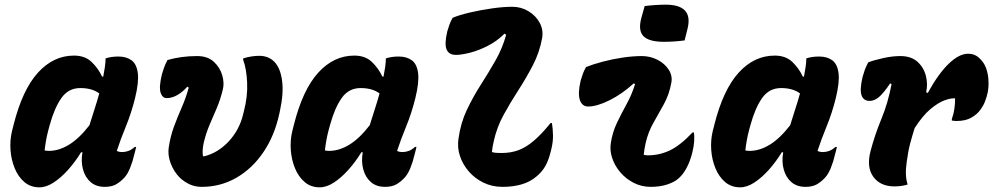

<svg xmlns="http://www.w3.org/2000/svg" viewBox="-20 -790 4252 822"><path d="M297 -552Q344 -552 372.5 -524.5Q401 -497 417 -462H422Q426 -482 429 -503Q432 -524 432 -540Q456 -548 487 -548Q521 -548 543 -532Q565 -516 570 -477Q575 -438 558 -369Q542 -305 519 -249Q496 -193 480 -144Q489 -139 503 -139Q516 -139 529 -143.5Q542 -148 557 -161H563Q562 -154 559.5 -146Q557 -138 555 -129Q548 -98 537 -71Q526 -44 512 -29Q494 -10 475.5 0Q457 10 428 10Q392 10 368.5 -10Q345 -30 335.5 -64Q326 -98 333 -138H327Q302 -97 271.5 -63Q241 -29 209.5 -8.5Q178 12 149 12Q111 12 84.5 -10.5Q58 -33 43 -69.5Q28 -106 25 -147.5Q22 -189 31 -227L38 -255Q76 -406 142.5 -479Q209 -552 297 -552ZM171 -146Q176 -145 180.5 -144.5Q185 -144 189 -144Q232 -144 275.5 -170.5Q319 -197 363 -254Q373 -287 384 -320.5Q395 -354 405 -390Q374 -413 324 -413Q273 -413 243 -370.5Q213 -328 193 -255L188 -237Q181 -211 177 -188Q173 -165 171 -146Z M697 -533Q756 -550 824 -550Q869 -550 895.5 -525.5Q922 -501 931.5 -467.5Q941 -434 934 -407Q923 -362 907.5 -326Q892 -290 877 -255Q862 -220 852 -178Q845 -146 849 -121H855Q914 -136 959.5 -185Q1005 -234 1021 -301L1024 -313Q1041 -378 1038 -437.5Q1035 -497 1021 -534V-540Q1040 -546 1057.5 -548.5Q1075 -551 1090 -551Q1129 -551 1154 -526Q1180 -500 1187.5 -446Q1195 -392 1179 -318L1176 -304Q1156 -210 1108 -139Q1060 -68 992 -29Q924 10 844 10Q815 10 791.5 -1Q768 -12 749 -30Q724 -56 711 -90Q698 -124 702 -156Q709 -205 724.5 -247Q740 -289 758 -330Q776 -371 788 -415L782 -419Q763 -397 740 -383.5Q717 -370 694 -370Q675 -370 667.5 -393.5Q660 -417 673 -471Q677 -485 682 -499.5Q687 -514 697 -533Z M1497 -552Q1544 -552 1572.5 -524.5Q1601 -497 1617 -462H1622Q1626 -482 1629 -503Q1632 -524 1632 -540Q1656 -548 1687 -548Q1721 -548 1743 -532Q1765 -516 1770 -477Q1775 -438 1758 -369Q1742 -305 1719 -249Q1696 -193 1680 -144Q1689 -139 1703 -139Q1716 -139 1729 -143.5Q1742 -148 1757 -161H1763Q1762 -154 1759.5 -146Q1757 -138 1755 -129Q1748 -98 1737 -71Q1726 -44 1712 -29Q1694 -10 1675.5 0Q1657 10 1628 10Q1592 10 1568.5 -10Q1545 -30 1535.5 -64Q1526 -98 1533 -138H1527Q1502 -97 1471.5 -63Q1441 -29 1409.5 -8.5Q1378 12 1349 12Q1311 12 1284.5 -10.5Q1258 -33 1243 -69.5Q1228 -106 1225 -147.5Q1222 -189 1231 -227L1238 -255Q1276 -406 1342.5 -479Q1409 -552 1497 -552ZM1371 -146Q1376 -145 1380.5 -144.5Q1385 -144 1389 -144Q1432 -144 1475.5 -170.5Q1519 -197 1563 -254Q1573 -287 1584 -320.5Q1595 -354 1605 -390Q1574 -413 1524 -413Q1473 -413 1443 -370.5Q1413 -328 1393 -255L1388 -237Q1381 -211 1377 -188Q1373 -165 1371 -146Z M1918 -714Q1947 -726 1992 -736.5Q2037 -747 2086 -754Q2135 -761 2173 -761Q2211 -761 2242.5 -742Q2274 -723 2290.5 -692.5Q2307 -662 2301 -627Q2290 -566 2261.5 -511Q2233 -456 2199 -403.5Q2165 -351 2136 -298Q2107 -245 2094 -186Q2091 -174 2089 -162Q2087 -150 2086 -139Q2096 -136 2107 -135.5Q2118 -135 2128 -135Q2167 -135 2199.5 -147Q2232 -159 2265 -187Q2298 -215 2337 -263H2343Q2347 -239 2347.5 -210.5Q2348 -182 2340 -150Q2330 -106 2315 -79.5Q2300 -53 2275 -33Q2224 10 2131 10Q2087 10 2050 -8Q2013 -26 1987 -56Q1961 -86 1949 -122.5Q1937 -159 1943 -197Q1952 -263 1978.5 -319Q2005 -375 2038 -426.5Q2071 -478 2101 -530.5Q2131 -583 2147 -641L2140 -646Q2107 -613 2067 -593Q2027 -573 1991 -564Q1955 -555 1932 -555Q1902 -555 1892 -578Q1882 -601 1895 -656Q1899 -670 1904 -684Q1909 -698 1918 -714Z M2489 -503Q2519 -515 2560.5 -526Q2602 -537 2646 -543.5Q2690 -550 2727 -550Q2764 -550 2795 -534Q2826 -518 2843 -491.5Q2860 -465 2854 -435Q2845 -386 2823 -345.5Q2801 -305 2778 -265Q2755 -225 2744 -177Q2741 -164 2739 -151Q2737 -138 2736 -127Q2741 -126 2745.5 -125.5Q2750 -125 2754 -125Q2803 -125 2847.5 -146Q2892 -167 2945 -223H2951Q2953 -207 2952 -186.5Q2951 -166 2944 -137Q2925 -62 2886 -27Q2869 -11 2837.5 -0.5Q2806 10 2766 10Q2727 10 2693.5 -7Q2660 -24 2636 -52Q2612 -80 2601 -113Q2590 -146 2595 -177Q2602 -224 2621.5 -264.5Q2641 -305 2663 -345Q2685 -385 2699 -430L2693 -433Q2644 -388 2590 -361Q2536 -334 2498 -334Q2472 -334 2462.5 -362Q2453 -390 2466 -445Q2470 -459 2475 -473Q2480 -487 2489 -503ZM2740 -764Q2762 -767 2786.5 -768.5Q2811 -770 2830 -770Q2948 -770 2924 -669L2911 -617Q2889 -614 2865.5 -612.5Q2842 -611 2822 -611Q2758 -611 2734.5 -635.5Q2711 -660 2726 -714Z M3297 -552Q3344 -552 3372.5 -524.5Q3401 -497 3417 -462H3422Q3426 -482 3429 -503Q3432 -524 3432 -540Q3456 -548 3487 -548Q3521 -548 3543 -532Q3565 -516 3570 -477Q3575 -438 3558 -369Q3542 -305 3519 -249Q3496 -193 3480 -144Q3489 -139 3503 -139Q3516 -139 3529 -143.5Q3542 -148 3557 -161H3563Q3562 -154 3559.5 -146Q3557 -138 3555 -129Q3548 -98 3537 -71Q3526 -44 3512 -29Q3494 -10 3475.5 0Q3457 10 3428 10Q3392 10 3368.5 -10Q3345 -30 3335.5 -64Q3326 -98 3333 -138H3327Q3302 -97 3271.5 -63Q3241 -29 3209.5 -8.5Q3178 12 3149 12Q3111 12 3084.5 -10.5Q3058 -33 3043 -69.5Q3028 -106 3025 -147.5Q3022 -189 3031 -227L3038 -255Q3076 -406 3142.5 -479Q3209 -552 3297 -552ZM3171 -146Q3176 -145 3180.5 -144.5Q3185 -144 3189 -144Q3232 -144 3275.5 -170.5Q3319 -197 3363 -254Q3373 -287 3384 -320.5Q3395 -354 3405 -390Q3374 -413 3324 -413Q3273 -413 3243 -370.5Q3213 -328 3193 -255L3188 -237Q3181 -211 3177 -188Q3173 -165 3171 -146Z M3697 -523Q3720 -532 3760 -541Q3800 -550 3834 -550Q3881 -550 3908 -525.5Q3935 -501 3944 -465Q3953 -429 3945 -395L3952 -392Q3997 -474 4041.5 -517Q4086 -560 4125 -560Q4154 -560 4174 -540Q4194 -521 4202 -497.5Q4210 -474 4211.5 -452Q4213 -430 4211.5 -414.5Q4210 -399 4209 -396L4204 -376Q4203 -373 4197.5 -357Q4192 -341 4178 -321Q4164 -301 4139 -286.5Q4114 -272 4075 -272Q4070 -272 4065.5 -272.5Q4061 -273 4055 -274V-280Q4063 -303 4066 -324.5Q4069 -346 4069 -369H4062Q4047 -369 4021.5 -359.5Q3996 -350 3963.5 -323Q3931 -296 3896 -242Q3886 -211 3877 -177Q3868 -143 3862 -98Q3853 -37 3866 0Q3840 8 3809 8Q3749 8 3719 -33Q3689 -74 3707 -143Q3725 -212 3753.5 -281Q3782 -350 3797 -430L3791 -433Q3762 -390 3742.5 -374Q3723 -358 3703 -358Q3677 -358 3668.5 -382Q3660 -406 3673 -461Q3677 -475 3682 -489.5Q3687 -504 3697 -523Z"/></svg>

Font: Recursive Mn Csl St XBd
Style: Italic
Weight: 800
Italic angle: -15°
Monospace: yes
Version: Version 1.079;hotconv 1.0.112;makeotfexe 2.5.65598; ttfautoh